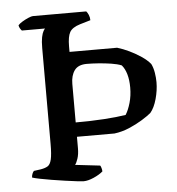

<svg xmlns="http://www.w3.org/2000/svg" viewBox="-51 -752 739 800"><g transform="rotate(-5 318.5 -352.0)"><path d="M267 0Q260 0 238.5 -2.5Q217 -5 189.5 -9Q162 -13 134 -17.5Q106 -22 84.5 -26.5Q63 -31 54 -34Q54 -42 57 -49.5Q60 -57 64 -61L93 -65Q111 -68 122 -74.5Q133 -81 138 -102Q143 -123 143 -167V-568Q143 -596 146.5 -613Q150 -630 155 -638.5Q160 -647 162 -648H65Q61 -652 57.5 -658Q54 -664 53 -671Q59 -678 71.5 -685.5Q84 -693 97 -698.5Q110 -704 116 -704H339Q344 -699 348.5 -688.5Q353 -678 353 -666L309 -653Q276 -643 265.5 -624.5Q255 -606 255 -565V-542H454Q478 -535 504 -522.5Q530 -510 553 -494.5Q576 -479 590 -462Q598 -446 601.5 -425Q605 -404 605 -385Q605 -351 595 -315Q585 -279 568 -259Q555 -248 530 -232.5Q505 -217 474.5 -204Q444 -191 412 -187H255V-139Q255 -114 249 -96Q243 -78 237 -71L341 -59Q343 -57 345.5 -49Q348 -41 348 -34Q333 -21 309 -10.5Q285 0 267 0ZM255 -247Q320 -247 374 -250.5Q428 -254 465 -260Q477 -279 485.5 -308.5Q494 -338 494 -372Q494 -404 487 -428Q480 -452 467 -467Q450 -474 424 -478Q398 -482 371 -484Q344 -486 322 -486Q286 -486 270.5 -464.5Q255 -443 255 -408Z"/></g></svg>

Font: Texturina Medium 12pt Medium
Style: Regular
Weight: 500
Version: Version 1.002